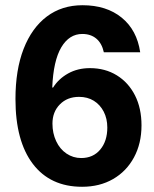

<svg xmlns="http://www.w3.org/2000/svg" viewBox="-20 -705 590 735"><path d="M294.2 10Q172.5 10 105.8 -77.5Q39.2 -165 39.2 -325.8Q39.2 -437.5 70.4 -517.9Q101.7 -598.3 159.2 -641.7Q216.7 -685 295.8 -685Q387.5 -685 445.8 -637.5Q504.2 -590 516.7 -505H377.5Q370 -539.2 348.8 -557.1Q327.5 -575 295 -575Q245 -575 214.6 -523.8Q184.2 -472.5 180 -370H183.3Q204.2 -403.3 240.8 -423.8Q277.5 -444.2 324.2 -444.2Q382.5 -444.2 427.1 -416.7Q471.7 -389.2 496.7 -340Q521.7 -290.8 521.7 -225Q521.7 -155.8 492.9 -102.5Q464.2 -49.2 412.9 -19.6Q361.7 10 294.2 10ZM290.8 -100Q336.7 -100 363.8 -132.5Q390.8 -165 390.8 -216.7Q390.8 -250.8 377.1 -277.5Q363.3 -304.2 339.2 -319.2Q315 -334.2 282.5 -334.2Q237.5 -334.2 209.2 -305.4Q180.8 -276.7 180.8 -231.7Q180.8 -195 195 -164.6Q209.2 -134.2 234.6 -117.1Q260 -100 290.8 -100Z"/></svg>

Font: Funnel Sans
Style: Bold
Weight: 700
Designer: NORD ID, Kristian Moeller
Foundry: Dicotype
Version: Version 1.000